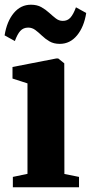

<svg xmlns="http://www.w3.org/2000/svg" viewBox="-28 -794 386 814"><path d="M26.5 0V-44L88.5 -57V-440.5L25 -461V-510L210 -546H219L244.5 -525.5L245 -56.5L307 -44V0ZM-8.5 -644Q1 -703.5 30.5 -738.8Q60 -774 103 -774Q129 -774 147.2 -763.8Q165.5 -753.5 180.2 -740Q195 -726.5 208.5 -716Q222 -705.5 237.5 -705.5Q258 -705 270.8 -719.5Q283.5 -734 294 -763L337.5 -739Q328.5 -680.5 298.8 -644.2Q269 -608 225.5 -608Q200 -608 182 -618.5Q164 -629 149.8 -642.8Q135.5 -656.5 121.8 -666.8Q108 -677 91.5 -677Q71 -677 58.2 -663Q45.5 -649 35 -620Z"/></svg>

Font: Merriweather 72pt ExtraBold
Style: Regular
Weight: 800
Version: Version 2.100